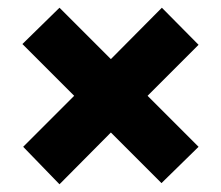

<svg xmlns="http://www.w3.org/2000/svg" viewBox="-20 -527 572 497"><path d="M398 -53 267 -184 134 -50 40 -147 172 -279 38 -413 134 -507 267 -374 399 -507 494 -411 362 -279 494 -147Z"/></svg>

Font: Mach
Style: Bold
Weight: 700
Version: Version 1.002